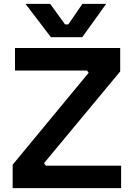

<svg xmlns="http://www.w3.org/2000/svg" viewBox="-20 -980 690 1000"><path d="M408.2 -786.1H245.1L112.8 -960H241.2L318.8 -853H335.9L409.2 -960H533.2ZM610.8 0H45.9V-122.1L441.9 -601.1L433.1 -612.8H58.1V-730H606V-607.9L209 -129.9L219.2 -117.2H610.8Z"/></svg>

Font: Sora SemiBold
Style: Regular
Weight: 600
Designer: Jonathan Barnbrook, Julián Moncada
Foundry: Barnbrook Fonts
Version: Version 2.000